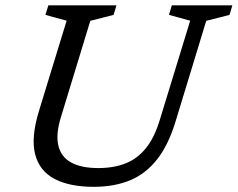

<svg xmlns="http://www.w3.org/2000/svg" viewBox="-20 -712 918 742"><path d="M215.5 -259.5Q195 -193 205.5 -149.2Q216 -105.5 255 -84Q294 -62.5 360 -62.5Q420 -62.5 465.8 -80.8Q511.5 -99 544.2 -139.8Q577 -180.5 597.5 -248.5L715 -632L633 -654.5L644 -691.5H878L867 -654.5L777 -631.5L659.5 -246Q632 -154 588.5 -97.8Q545 -41.5 484 -15.8Q423 10 342 10Q250 10 191.5 -20.2Q133 -50.5 116 -115Q99 -179.5 130.5 -283L237.5 -632L155.5 -654.5L167 -691.5H430L419 -654.5L329 -631.5Z"/></svg>

Font: Newsreader 11pt
Style: Italic
Weight: 400
Italic angle: -17°
Version: Version 1.003